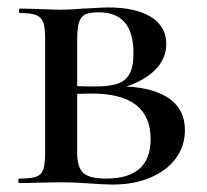

<svg xmlns="http://www.w3.org/2000/svg" viewBox="-20 -491 556 515"><path d="M476 -142Q476 -99 451.5 -66Q427 -33 383 -14.5Q339 4 283 4Q256 4 220 1Q206 0 186 -1Q166 -2 142 -2L81 -1Q63 0 32 0Q29 0 29 -6Q29 -12 32 -12Q63 -12 77 -17Q91 -22 96 -36.5Q101 -51 101 -81V-387Q101 -417 96 -431Q91 -445 77 -450.5Q63 -456 33 -456Q31 -456 31 -462Q31 -468 33 -468L81 -467Q121 -465 142 -465Q171 -465 202 -468Q212 -468 233.5 -469.5Q255 -471 271 -471Q344 -471 385 -445.5Q426 -420 426 -373Q426 -335 398 -305.5Q370 -276 319 -259Q395 -255 435.5 -225.5Q476 -196 476 -142ZM187 -385V-260Q204 -259 233 -259Q272 -259 294 -266Q316 -273 327 -292Q338 -311 338 -349Q338 -458 245 -458Q221 -458 209 -452.5Q197 -447 192 -431.5Q187 -416 187 -385ZM384 -118Q384 -240 227 -240Q200 -240 187 -239V-81Q187 -43 203 -27.5Q219 -12 265 -12Q384 -12 384 -118Z"/></svg>

Font: Cormorant SC SemiBold
Style: Regular
Weight: 600
Designer: Christian Thalmann (Catharsis Fonts)
Version: Version 3.000